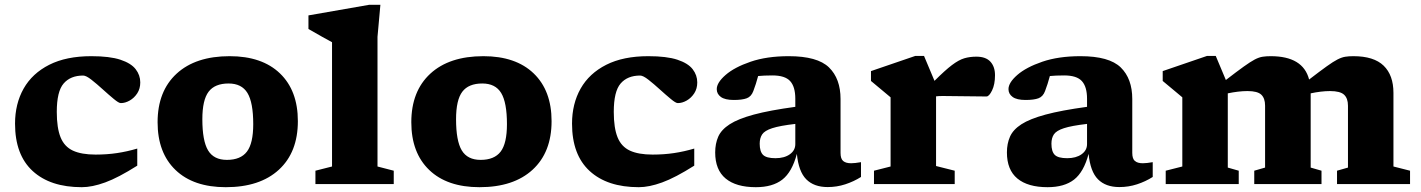

<svg xmlns="http://www.w3.org/2000/svg" viewBox="-20 -765 5906 798"><path d="M359.5 -531.5Q436 -531.5 480.5 -516.8Q525 -502 544 -477.2Q563 -452.5 563 -422.5Q563 -396.5 550.5 -377.2Q538 -358 519.2 -347.2Q500.5 -336.5 482 -336.5Q473.5 -336.5 452.8 -353.8Q432 -371 407.2 -393.5Q382.5 -416 360.2 -433.5Q338 -451 325.5 -451Q273 -451 244.5 -418Q216 -385 216 -300Q216 -233 231.8 -194.2Q247.5 -155.5 283 -139Q318.5 -122.5 377.5 -122.5Q425 -122.5 466.5 -128.8Q508 -135 550.5 -147.5V-76.5Q471.5 -26.5 417.2 -6.8Q363 13 320 13Q189 13 115.8 -54.2Q42.5 -121.5 42.5 -251Q42.5 -333.5 78.2 -396.8Q114 -460 184.8 -495.8Q255.5 -531.5 359.5 -531.5Z M918.5 13Q784 13 709.5 -58.5Q635 -130 635 -257Q635 -386 714 -458.8Q793 -531.5 934.5 -531.5Q1069 -531.5 1143.5 -460Q1218 -388.5 1218 -261.5Q1218 -132 1139 -59.5Q1060 13 918.5 13ZM923 -100.5Q980 -100.5 1006.2 -134.8Q1032.5 -169 1032.5 -249Q1032.5 -339 1008.5 -378.5Q984.5 -418 930 -418Q873 -418 847 -383.8Q821 -349.5 821 -269.5Q821 -179.5 844.8 -140Q868.5 -100.5 923 -100.5Z M1549 -73 1616.5 -55.5V0H1291V-55.5L1360 -73V-589.5Q1350 -595 1320.5 -611.2Q1291 -627.5 1262 -644.5V-701L1514 -745H1561L1549 -612Z M1973 13Q1838.5 13 1764 -58.5Q1689.5 -130 1689.5 -257Q1689.5 -386 1768.5 -458.8Q1847.5 -531.5 1989 -531.5Q2123.5 -531.5 2198 -460Q2272.5 -388.5 2272.5 -261.5Q2272.5 -132 2193.5 -59.5Q2114.5 13 1973 13ZM1977.5 -100.5Q2034.5 -100.5 2060.8 -134.8Q2087 -169 2087 -249Q2087 -339 2063 -378.5Q2039 -418 1984.5 -418Q1927.5 -418 1901.5 -383.8Q1875.5 -349.5 1875.5 -269.5Q1875.5 -179.5 1899.2 -140Q1923 -100.5 1977.5 -100.5Z M2674.5 -531.5Q2751 -531.5 2795.5 -516.8Q2840 -502 2859 -477.2Q2878 -452.5 2878 -422.5Q2878 -396.5 2865.5 -377.2Q2853 -358 2834.2 -347.2Q2815.5 -336.5 2797 -336.5Q2788.5 -336.5 2767.8 -353.8Q2747 -371 2722.2 -393.5Q2697.5 -416 2675.2 -433.5Q2653 -451 2640.5 -451Q2588 -451 2559.5 -418Q2531 -385 2531 -300Q2531 -233 2546.8 -194.2Q2562.5 -155.5 2598 -139Q2633.5 -122.5 2692.5 -122.5Q2740 -122.5 2781.5 -128.8Q2823 -135 2865.5 -147.5V-76.5Q2786.5 -26.5 2732.2 -6.8Q2678 13 2635 13Q2504 13 2430.8 -54.2Q2357.5 -121.5 2357.5 -251Q2357.5 -333.5 2393.2 -396.8Q2429 -460 2499.8 -495.8Q2570.5 -531.5 2674.5 -531.5Z M3420 12.5Q3363 12.5 3331 -19.8Q3299 -52 3292 -125.5Q3272 -50 3231.5 -18.5Q3191 13 3121.5 13Q3039.5 13 2996 -23Q2952.5 -59 2952.5 -131.5Q2952.5 -168 2965.2 -197Q2978 -226 3012.8 -248.5Q3047.5 -271 3113.2 -288.8Q3179 -306.5 3285.5 -321V-354.5Q3285.5 -404.5 3264 -428Q3242.5 -451.5 3190.5 -451.5Q3171.5 -451.5 3157 -450.8Q3142.5 -450 3131 -449Q3122 -415 3111 -386.5Q3102.5 -363.5 3083.5 -356.5Q3064.5 -349.5 3030 -349.5Q2993.5 -349.5 2976.2 -362Q2959 -374.5 2959 -394.5Q2959 -421.5 2995.8 -453.5Q3032.5 -485.5 3099.8 -508.5Q3167 -531.5 3258 -531.5Q3377.5 -531.5 3425.5 -484.8Q3473.5 -438 3473.5 -353.5V-129.5Q3473.5 -105 3484.5 -95.8Q3495.5 -86.5 3517.5 -86.5Q3533 -86.5 3558.5 -91V-29.5Q3528.5 -10.5 3493.2 1Q3458 12.5 3420 12.5ZM3137.5 -168Q3137.5 -135 3151.5 -121.2Q3165.5 -107.5 3203 -107.5Q3240 -107.5 3262.8 -123.8Q3285.5 -140 3285.5 -166V-250Q3221 -242.5 3189.5 -232.2Q3158 -222 3147.8 -206.5Q3137.5 -191 3137.5 -168Z M4038 -529.5Q4077.5 -529.5 4096.5 -508.5Q4115.5 -487.5 4115.5 -452.5Q4115.5 -414 4103.2 -389Q4091 -364 4080 -364Q4032 -364 3988.8 -365Q3945.5 -366 3898.5 -366Q3880.5 -366 3870.5 -364.5V-75L3948 -55.5V0H3612.5V-55.5L3681.5 -73V-360.5Q3672 -369 3649.8 -387Q3627.5 -405 3600 -428.5V-469.5L3784 -532.5H3820.5L3864 -429Q3908 -473 3936.5 -494.5Q3965 -516 3988 -522.8Q4011 -529.5 4038 -529.5Z M4632.5 12.5Q4575.5 12.5 4543.5 -19.8Q4511.5 -52 4504.5 -125.5Q4484.5 -50 4444 -18.5Q4403.5 13 4334 13Q4252 13 4208.5 -23Q4165 -59 4165 -131.5Q4165 -168 4177.8 -197Q4190.5 -226 4225.2 -248.5Q4260 -271 4325.8 -288.8Q4391.5 -306.5 4498 -321V-354.5Q4498 -404.5 4476.5 -428Q4455 -451.5 4403 -451.5Q4384 -451.5 4369.5 -450.8Q4355 -450 4343.5 -449Q4334.5 -415 4323.5 -386.5Q4315 -363.5 4296 -356.5Q4277 -349.5 4242.5 -349.5Q4206 -349.5 4188.8 -362Q4171.5 -374.5 4171.5 -394.5Q4171.5 -421.5 4208.2 -453.5Q4245 -485.5 4312.2 -508.5Q4379.5 -531.5 4470.5 -531.5Q4590 -531.5 4638 -484.8Q4686 -438 4686 -353.5V-129.5Q4686 -105 4697 -95.8Q4708 -86.5 4730 -86.5Q4745.5 -86.5 4771 -91V-29.5Q4741 -10.5 4705.8 1Q4670.5 12.5 4632.5 12.5ZM4350 -168Q4350 -135 4364 -121.2Q4378 -107.5 4415.5 -107.5Q4452.5 -107.5 4475.2 -123.8Q4498 -140 4498 -166V-250Q4433.5 -242.5 4402 -232.2Q4370.5 -222 4360.2 -206.5Q4350 -191 4350 -168Z M5771.5 -379V-73L5840.5 -55.5V0H5537V-55.5L5582.5 -68.5V-325.5Q5582.5 -356.5 5566.2 -371.5Q5550 -386.5 5508 -386.5Q5489.5 -386.5 5468.8 -384Q5448 -381.5 5427.5 -377V-68.5L5472.5 -55.5V0H5193V-55.5L5238 -68.5V-326Q5238 -356.5 5222.2 -371.5Q5206.5 -386.5 5165 -386.5Q5146 -386.5 5125 -384Q5104 -381.5 5083 -377V-68.5L5128.5 -55.5V0H4825V-55.5L4894 -73V-360.5Q4886 -367.5 4866.2 -383.8Q4846.5 -400 4812.5 -428.5V-469.5L4996.5 -532.5H5033L5075 -432.5Q5121 -468 5149.2 -488.2Q5177.5 -508.5 5195.2 -517.8Q5213 -527 5227.8 -529.2Q5242.5 -531.5 5261.5 -531.5Q5396 -531.5 5421 -434.5Q5466.5 -469.5 5494 -489.2Q5521.5 -509 5539.2 -518Q5557 -527 5571.5 -529.2Q5586 -531.5 5605 -531.5Q5690 -531.5 5730.8 -492Q5771.5 -452.5 5771.5 -379Z"/></svg>

Font: Newsreader Caption
Style: Bold
Weight: 700
Designer: Hugues Gentile
Foundry: Production Type
Version: Version 1.001